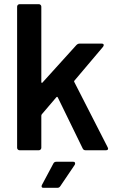

<svg xmlns="http://www.w3.org/2000/svg" viewBox="-20 -720 562 920"><path d="M74 0Q69 0 65.5 -3.5Q62 -7 62 -12V-688Q62 -693 65.5 -696.5Q69 -700 74 -700H166Q171 -700 174.5 -696.5Q178 -693 178 -688V-327Q178 -324 179.5 -323.5Q181 -323 181 -323Q183 -323 184 -325L346 -504Q353 -511 361 -511H467Q477 -511 477 -504Q477 -501 474 -496L337 -334Q335 -332 335 -330Q335 -329 336 -327L496 -14Q498 -10 498 -8Q498 0 487 0H390Q380 0 376 -9L257 -253Q256 -255 255 -255.5Q254 -256 253 -256Q252 -256 250 -254L180 -172Q178 -168 178 -165V-12Q178 -7 174.5 -3.5Q171 0 166 0ZM189 180Q182 180 180.5 177Q179 174 179 172Q179 170 181 166L236 63Q240 55 251 55H330Q337 55 338.5 58Q340 61 340 63Q340 66 338 70L269 172Q264 180 255 180Z"/></svg>

Font: LinhAnh SemBd
Style: Regular
Weight: 600
Monospace: yes
Designer: Jeremy Tribby
Foundry: Tribby Type
Version: Version 1.408